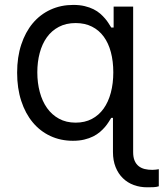

<svg xmlns="http://www.w3.org/2000/svg" viewBox="-20 -573 679 797"><path d="M590.9 204.5Q561.1 204.5 535.2 195Q509.2 185.4 490.1 166.7Q470.9 148.1 459.9 120.7Q448.9 93.4 448.9 58.2V-83.8H441.8Q437.1 -76.3 430.9 -66.4Q424.7 -56.5 415.7 -45.8Q406.6 -35.2 394.7 -25Q382.8 -14.9 366.7 -6.7Q350.5 1.4 329.7 6.4Q308.9 11.4 282.7 11.4Q231.5 11.4 188.9 -8.5Q146.3 -28.4 115.8 -65.2Q85.2 -101.9 68.2 -154.1Q51.1 -206.3 51.1 -271.3Q51.1 -335.9 68.2 -387.8Q85.2 -439.6 115.9 -476.4Q146.7 -513.1 189.6 -532.8Q232.6 -552.6 284.1 -552.6Q310.7 -552.6 331.5 -547.6Q352.3 -542.6 368.3 -534.6Q384.2 -526.6 396 -516.3Q407.7 -506 416.4 -495.7Q425.1 -485.4 431.1 -475.7Q437.1 -465.9 441.8 -458.8H451.7V-545.5H532.7V58.2Q532.7 79.5 538.7 93.8Q544.7 108 555.4 116.5Q566.1 125 580.6 128.6Q595.2 132.1 612.2 132.1Q619.7 132.1 626.8 131.2Q633.9 130.3 639.2 129.3V200.3Q629.6 203.5 616.7 204Q603.7 204.5 590.9 204.5ZM294 -63.9Q332 -63.9 361.2 -79.2Q390.3 -94.5 410 -122Q429.7 -149.5 440 -188Q450.3 -226.6 450.3 -272.7Q450.3 -318.5 440.3 -356.2Q430.4 -393.8 410.7 -420.8Q391 -447.8 361.7 -462.5Q332.4 -477.3 294 -477.3Q254.3 -477.3 224.3 -461.5Q194.2 -445.7 174.5 -418.1Q154.8 -390.6 144.9 -353.3Q134.9 -316.1 134.9 -272.7Q134.9 -229 145.1 -191.1Q155.2 -153.1 175.1 -124.8Q195 -96.6 224.8 -80.3Q254.6 -63.9 294 -63.9Z"/></svg>

Font: Interop
Style: Regular
Weight: 400
Designer: Rasmus Andersson, Google, Jang Haemin
Foundry: jhaemin
Version: Version 1.008